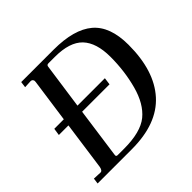

<svg xmlns="http://www.w3.org/2000/svg" viewBox="-150 -755 912 912"><g transform="rotate(-45 306.5 -298.5)"><path d="M442.9 -522.9Q398.9 -568.8 299.8 -568.8H255.9Q244.6 -568.8 244.1 -556.2L211.9 -329.1H396L391.1 -293H207L171.9 -41Q168.9 -27.8 180.2 -27.8H224.1Q335 -27.8 387.7 -70.3Q439.9 -113.3 463.4 -200.2Q486.8 -287.1 486.8 -381.8Q486.8 -476.6 442.9 -522.9ZM319.8 -597.2Q456.1 -597.2 522 -541.5Q587.9 -485.8 587.9 -361.8Q587.9 -187.5 503.4 -93.8Q418.9 0 248 0H18.1L22 -28.8L64.9 -26.9Q77.1 -26.9 81.1 -48.8L115.2 -293H50.8L56.2 -329.1H120.1L150.9 -547.9Q152.8 -556.6 148.9 -562.5Q145 -568.4 137.2 -568.8L98.1 -566.9L102.1 -597.2Z"/></g></svg>

Font: Unna-Italic
Style: Italic
Weight: 400
Italic angle: -8°
Designer: Jorge de Buen U.
Foundry: Omnibus-Type
Version: Version 2.006;PS 002.006;hotconv 1.0.70;makeotf.lib2.5.58329